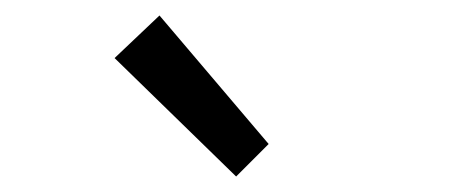

<svg xmlns="http://www.w3.org/2000/svg" viewBox="-20 -801 582 248"><path d="M128 -726 285 -573 327 -615 186 -781Z"/></svg>

Font: Cambridge Sans
Style: Regular
Weight: 400
Version: Version 2.020;PS 002.020;hotconv 1.0.88;makeotf.lib2.5.64775